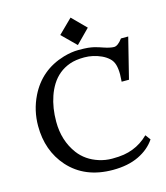

<svg xmlns="http://www.w3.org/2000/svg" viewBox="-138 -1068 1024 1184"><g transform="rotate(-15 374.0 -475.5)"><path d="M627 -499.5Q629.4 -528.8 629.4 -545.9Q629.4 -582.5 621.8 -608.2Q614.3 -633.8 595.2 -651.1Q576.2 -668.5 550.8 -680.2Q498 -704.1 442.6 -704.1Q387.2 -704.1 348.6 -690.2Q310.1 -676.3 281 -652.3Q252 -628.4 231.4 -595.7Q210.9 -563 198.2 -525.4Q173.3 -453.6 173.3 -365.2Q173.3 -244.1 238.8 -156.2Q285.2 -94.7 364.7 -69.3Q405.3 -56.2 448.7 -56.2Q492.2 -56.2 523.4 -61.3Q554.7 -66.4 582 -77.1Q636.7 -97.7 682.6 -142.6L707 -109.9Q669.4 -53.7 600.8 -20.8Q532.2 12.2 435.5 12.2Q256.8 12.2 153.3 -103.5Q58.6 -210.4 58.6 -368.7Q58.6 -467.8 101.6 -555.7Q170.9 -696.8 323.2 -742.2Q375.5 -757.3 418.5 -757.3Q461.4 -757.3 481 -755.1Q500.5 -752.9 516.6 -749.3Q532.7 -745.6 545.9 -741.2L570.8 -732.9Q613.3 -718.3 637.7 -718.3Q662.1 -718.3 691.9 -758.3H738.3L673.8 -499.5ZM335.9 -875.5 424.8 -962.9 511.7 -875.5 424.8 -787.6Z"/></g></svg>

Font: Metamorphous
Style: Regular
Weight: 400
Designer: James Grieshaber
Foundry: James Grieshaber
Version: Version 1.001